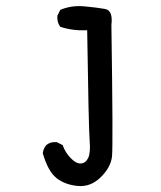

<svg xmlns="http://www.w3.org/2000/svg" viewBox="-20 -489 540 642"><path d="M240.2 132.8Q197.3 128.9 168.9 106.4Q140.6 84 123 23.4Q125 7.8 134.8 -3.9Q148.4 -15.6 169.9 -13.7L189.5 -3.9Q197.3 19.5 215.8 39.1Q234.4 58.6 250.5 57.6Q266.6 56.6 274.9 39.1Q283.2 21.5 279.8 -18.6Q276.4 -58.6 271.5 -387.7Q222.7 -385.7 181.6 -399.4Q169.9 -415 171.9 -436.5L181.6 -456.1Q218.8 -471.7 261.7 -467.8Q304.7 -463.9 331.5 -459Q358.4 -454.1 352.5 -405.3Q358.4 -2 354.5 34.2Q350.6 70.3 316.9 103.5Q283.2 136.7 240.2 132.8Z"/></svg>

Font: JasonHandwriting1
Style: Regular
Weight: 400
Version: Version 1.48.20